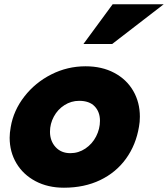

<svg xmlns="http://www.w3.org/2000/svg" viewBox="-20 -862 783 895"><path d="M628 -272Q632 -293 632 -318Q632 -385 601 -438.5Q570 -492 512.5 -522.5Q455 -553 379 -553Q294 -553 219 -515Q144 -477 93.5 -412Q43 -347 30 -270Q25 -242 25 -220Q25 -154 56.5 -101Q88 -48 145.5 -17.5Q203 13 278 13Q373 13 447 -22.5Q521 -58 567.5 -122.5Q614 -187 628 -272ZM446 -299Q446 -261 428 -226Q410 -191 378 -169.5Q346 -148 308 -148Q265 -148 239 -176.5Q213 -205 213 -248Q213 -285 231 -318.5Q249 -352 280.5 -372Q312 -392 349 -392Q397 -392 421.5 -366Q446 -340 446 -299ZM369 -657H503L743 -842H505Z"/></svg>

Font: Geom Black
Style: Bold Italic
Weight: 900
Italic angle: -10°
Version: Version 1.102